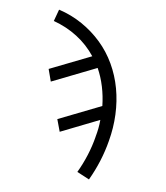

<svg xmlns="http://www.w3.org/2000/svg" viewBox="-84 -598 768 890"><g transform="rotate(10 300.0 -152.5)"><path d="M395 223 336 198Q356 156 370 111.5Q384 67 391 23Q391 23 391 22.5Q391 22 391 22Q395 2 397 -18Q399 -38 399 -58L223 29L202 -27L397 -123Q392 -169 379 -212Q366 -255 345 -293L142 -193L122 -249L311 -342Q273 -390 221 -423Q169 -456 107 -472L122 -528Q182 -514 234 -485Q286 -456 328 -415.5Q370 -375 399.5 -324Q429 -273 445 -215Q461 -157 463.5 -94.5Q466 -32 455 31Q447 80 432 128Q417 176 395 223Z"/></g></svg>

Font: Iosevka SS04 Lt Ex Obl
Style: Regular
Weight: 300
Width: 7
Italic angle: -9°
Monospace: yes
Designer: Belleve Invis
Foundry: Belleve Invis
Version: Version 19.0.0; ttfautohint (v1.8.4)